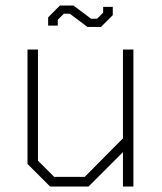

<svg xmlns="http://www.w3.org/2000/svg" viewBox="-20 -678 590 698"><path d="M80 -82V-498H118V-94L177 -35H288L427 -175V-498H465V0H427V-125L302 0H162ZM234 -628H212L190 -606V-585H155V-615L198 -658H247L311 -610H333L355 -632V-653H390V-623L347 -580H298Z"/></svg>

Font: Chakra Petch ExtraLight
Style: Regular
Weight: 275
Designer: Katatrad Aksorn Co.,Ltd.
Foundry: Cadson Demak Co.,Ltd.
Version: Version 1.000; ttfautohint (v1.6)